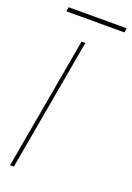

<svg xmlns="http://www.w3.org/2000/svg" viewBox="-159 -897 657 956"><g transform="rotate(20 169.5 -419.5)"><path d="M26 0 150 -700H170L46 0ZM27 -816 31 -839H339L335 -816Z"/></g></svg>

Font: DM Sans 28pt Thin
Style: Italic
Weight: 250
Italic angle: -10°
Version: Version 4.004;gftools[0.9.30]